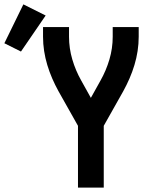

<svg xmlns="http://www.w3.org/2000/svg" viewBox="-116 -859 736 879"><path d="M241 0V-283L152 -441Q136 -470 123 -500Q110 -530 100.5 -561.5Q91 -593 86 -625.5Q81 -658 81 -691V-735H200V-691Q200 -638 215 -587Q230 -536 256 -490L300 -411L344 -490Q370 -536 385 -587Q400 -638 400 -691V-735H519V-691Q519 -658 514 -625.5Q509 -593 499.5 -561.5Q490 -530 477 -500Q464 -470 448 -441L359 -283V0ZM-20 -623 -96 -661 -9 -839 93 -788Z"/></svg>

Font: Iosevka Curly Extended
Style: Bold
Weight: 700
Width: 7
Monospace: yes
Designer: Belleve Invis
Foundry: Belleve Invis
Version: Version 11.1.0; ttfautohint (v1.8.3)